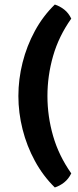

<svg xmlns="http://www.w3.org/2000/svg" viewBox="-20 -697 343 846"><path d="M221.5 129Q169.5 78 133.8 12.2Q98 -53.5 79.5 -127Q61 -200.5 61 -274Q61 -348 79.5 -421.5Q98 -495 133.8 -560.8Q169.5 -626.5 221.5 -677Q243.5 -670 262.8 -655Q282 -640 294 -615Q239 -537.5 214 -450.5Q189 -363.5 189 -274Q189 -184.5 214 -97.8Q239 -11 294 67Q282 91.5 262.8 106.8Q243.5 122 221.5 129Z"/></svg>

Font: Signika Negative SC SemiBold
Style: Regular
Weight: 600
Designer: Anna Giedryś
Foundry: Anna Giedryś
Version: Version 2.000; ttfautohint (v1.8.3) -l 8 -r 50 -G 200 -x 9 -